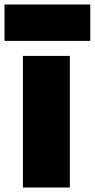

<svg xmlns="http://www.w3.org/2000/svg" viewBox="-62 -805 422 855"><path d="M249 -556V30H40V-556ZM340 -623H-42V-785H340Z"/></svg>

Font: Repo
Style: ExtraBlack
Weight: 1000
Designer: Stefan Peev
Foundry: Context Ltd
Version: Version 001.000